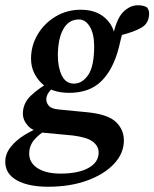

<svg xmlns="http://www.w3.org/2000/svg" viewBox="-45 -492 587 730"><path d="M42 -60Q42 -99 72 -128Q102 -157 154 -186L170 -172Q143 -147 137 -135.5Q131 -124 131 -114Q131 -102 140 -90.5Q149 -79 176 -76L289 -65Q366 -57 396 -28Q426 1 426 42Q426 91 388.5 131Q351 171 286 194.5Q221 218 138 218Q63 218 19 193.5Q-25 169 -25 123Q-25 93 -4.5 67Q16 41 48.5 21Q81 1 116 -11L134 0Q102 19 84 41Q66 63 66 92Q66 127 98 147.5Q130 168 185 168Q253 168 291.5 146.5Q330 125 330 88Q330 64 308.5 47Q287 30 231 23L124 13Q81 8 61.5 -13.5Q42 -35 42 -60ZM237 -174Q269 -175 291 -208Q313 -241 313 -316Q313 -364 296 -391.5Q279 -419 253 -418Q215 -417 195 -380Q175 -343 175 -281Q175 -236 190 -205Q205 -174 237 -174ZM73 -269Q73 -319 98.5 -361.5Q124 -404 167 -429.5Q210 -455 262 -455Q321 -455 356 -422.5Q391 -390 392 -344H382Q396 -418 422 -445Q448 -472 480 -472Q502 -472 515 -463Q517 -459 519.5 -454Q522 -449 522 -441Q522 -404 493 -387Q464 -370 407 -356L428 -385Q421 -369 416.5 -351.5Q412 -334 407 -312Q386 -229 341 -184Q296 -139 218 -139Q148 -139 110.5 -178Q73 -217 73 -269Z"/></svg>

Font: Lisu Bosa Black
Style: Italic
Weight: 900
Italic angle: -19°
Designer: David Morse, Annie Olsen, Victor Gaultney, Frank Grießhammer (Latin)
Foundry: SIL International
Version: Version 2.000